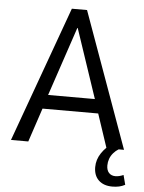

<svg xmlns="http://www.w3.org/2000/svg" viewBox="-60 -752 747 995"><g transform="rotate(5 314.0 -255.0)"><path d="M18 0 273 -705H352L606 0H515L448 -201L485 -176H139L175 -201L108 0ZM310 -608 183 -230 168 -249H455L439 -230L312 -608ZM562 195Q517 195 491 170.5Q465 146 465 102Q465 63 488 28.5Q511 -6 550 -31L578 0Q563 9 551 23Q539 37 533 53.5Q527 70 527 88Q527 113 539.5 126.5Q552 140 574 140Q582 140 593 137.5Q604 135 615 130L628 180Q613 188 597 191.5Q581 195 562 195Z"/></g></svg>

Font: Nunito Sans 10pt Condensed Medium
Style: Regular
Weight: 500
Width: 3
Designer: Vernon Adams
Foundry: Vernon Adams
Version: Version 3.101;gftools[0.9.27]